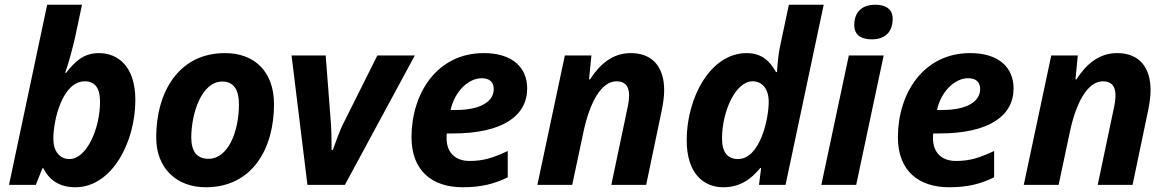

<svg xmlns="http://www.w3.org/2000/svg" viewBox="-20 -780 4925 810"><path d="M298 10C452 10 551 -180 551 -358C551 -502 476 -556 397 -556C330 -556 294 -517 259 -473H255C269 -512 287 -579 296 -619L326 -760H179L18 0H131L159 -70H163C187 -22 229 10 298 10ZM273 -109C231 -109 205 -143 205 -195C205 -273 243 -437 338 -437C381 -437 402 -408 402 -351C402 -236 345 -109 273 -109Z M848 10C1046 10 1136 -155 1136 -340C1136 -476 1056 -556 929 -556C735 -556 639 -393 639 -200C639 -70 725 10 848 10ZM860 -110C811 -110 787 -141 787 -200C787 -299 829 -436 918 -436C970 -436 988 -395 988 -340C988 -222 941 -110 860 -110Z M1277 0H1435L1730 -546H1572L1427 -256C1414 -231 1396 -180 1384 -147H1379C1379 -183 1378 -235 1376 -260L1354 -546H1210Z M1932 10C2010 10 2065 -4 2122 -32V-143C2058 -113 2018 -101 1961 -101C1899 -101 1864 -138 1864 -197C1864 -204 1864 -209 1865 -217H1890C2102 -217 2204 -292 2204 -407C2204 -494 2143 -556 2021 -556C1822 -556 1716 -384 1716 -201C1716 -59 1804 10 1932 10ZM1903 -316H1881C1898 -395 1957 -450 2012 -450C2044 -450 2063 -435 2063 -404C2063 -357 2016 -316 1903 -316Z M2247 0H2394L2442 -226C2467 -342 2514 -437 2581 -437C2616 -437 2634 -418 2634 -377C2634 -361 2631 -341 2626 -319L2559 0H2706L2771 -311C2778 -344 2782 -375 2782 -399C2782 -495 2735 -556 2641 -556C2565 -556 2511 -510 2469 -445H2465L2475 -546H2363Z M3031 10C3101 10 3148 -23 3187 -71H3191L3182 0H3294L3455 -760H3308L3271 -585C3262 -544 3258 -482 3258 -476H3254C3228 -521 3195 -556 3130 -556C2976 -556 2877 -366 2877 -189C2877 -44 2952 10 3031 10ZM3093 -109C3050 -109 3026 -138 3026 -195C3026 -310 3083 -437 3155 -437C3197 -437 3223 -403 3223 -351C3223 -274 3185 -109 3093 -109Z M3658 -614C3718 -614 3746 -649 3746 -701C3746 -745 3712 -760 3673 -760C3617 -760 3584 -730 3584 -674C3584 -630 3616 -614 3658 -614ZM3445 0H3592L3708 -546H3561Z M3984 10C4062 10 4117 -4 4174 -32V-143C4110 -113 4070 -101 4013 -101C3951 -101 3916 -138 3916 -197C3916 -204 3916 -209 3917 -217H3942C4154 -217 4256 -292 4256 -407C4256 -494 4195 -556 4073 -556C3874 -556 3768 -384 3768 -201C3768 -59 3856 10 3984 10ZM3955 -316H3933C3950 -395 4009 -450 4064 -450C4096 -450 4115 -435 4115 -404C4115 -357 4068 -316 3955 -316Z M4299 0H4446L4494 -226C4519 -342 4566 -437 4633 -437C4668 -437 4686 -418 4686 -377C4686 -361 4683 -341 4678 -319L4611 0H4758L4823 -311C4830 -344 4834 -375 4834 -399C4834 -495 4787 -556 4693 -556C4617 -556 4563 -510 4521 -445H4517L4527 -546H4415Z"/></svg>

Font: Noto Sans
Style: Bold Italic
Weight: 700
Italic angle: -12°
Designer: Monotype Design Team
Foundry: Monotype Imaging Inc.
Version: Version 2.013